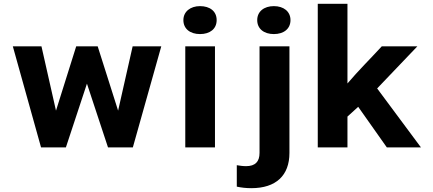

<svg xmlns="http://www.w3.org/2000/svg" viewBox="-20 -770 2263 1003"><path d="M597 -192 490.3 -528H378.1L272.5 -192L196.6 -528H47L194.4 0H324.2L434.2 -333L544.2 0H674L822.5 -528H672.9Z M1103 0V-528H947.9V0ZM1024.9 -592C1076.4 -592 1111.8 -618.6 1111.8 -665C1111.8 -711.4 1076.4 -738 1024.9 -738C974.7 -738 938 -709.5 938 -665C938 -618.9 973.9 -592 1024.9 -592Z M1265.4 98C1248.2 98 1232.1 95.5 1217 93V205C1240.6 210.1 1264.7 213 1292.9 213C1422 213 1492 146.5 1492 29V-528H1335.8V29C1335.8 74.5 1313.5 98 1265.4 98ZM1410.6 -592C1461.6 -592 1497.5 -618.9 1497.5 -665C1497.5 -710 1461.8 -738 1410.6 -738C1359.4 -738 1323.7 -710 1323.7 -665C1323.7 -618.9 1359.6 -592 1410.6 -592Z M1851.2 -212 2000.8 0H2179L1950.2 -308L2160.3 -528H1974.4C1914.8 -463.1 1852.1 -401.2 1795.1 -334V-750H1640V0H1795.1V-161Z"/></svg>

Font: Asimov
Style: Wid
Weight: 500
Designer: Google
Version: Version 2.000980; 2014